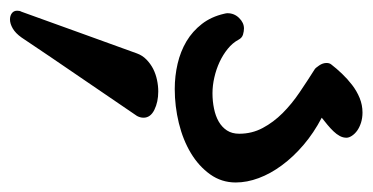

<svg xmlns="http://www.w3.org/2000/svg" viewBox="-214 -198 728 375"><g transform="rotate(90 149.5 -10.0)"><path d="M191.4 -274.9Q221.2 -259.3 244.6 -239.3Q268.1 -219.2 284.4 -197Q300.8 -174.8 309.3 -151.9Q317.9 -128.9 317.9 -106.9Q317.9 -79.1 302 -56.9Q286.1 -34.7 260.5 -19.3Q234.9 -3.9 201.9 4.2Q168.9 12.2 135.3 12.2Q109.9 12.2 85.9 6.6Q62 1 42.2 -10.7Q22.5 -22.5 8.3 -40.8Q-5.9 -59.1 -11.7 -84.5Q-12.7 -88.4 -12.7 -90.8Q-12.7 -104 -3.4 -113.5Q5.9 -123 17.1 -123Q22.5 -123 29.1 -121.1Q35.6 -119.1 39.1 -112.3Q45.4 -100.6 56.9 -91.3Q68.4 -82 82.5 -75.4Q96.7 -68.8 112.5 -65.2Q128.4 -61.5 143.6 -61.5Q159.2 -61.5 173.6 -64.5Q188 -67.4 199 -73.7Q210 -80.1 216.3 -89.8Q222.7 -99.6 222.7 -113.8Q222.7 -138.7 211.4 -159.7Q200.2 -180.7 182.4 -198.5Q164.6 -216.3 141.8 -231.7Q119.1 -247.1 96.7 -261.2Q94.2 -262.7 89.4 -269.8Q84.5 -276.9 84.5 -284.2Q84.5 -290 87.4 -293.5Q95.2 -303.7 105.5 -314.5Q115.7 -325.2 127.4 -334.2Q139.2 -343.3 152.8 -348.9Q166.5 -354.5 181.2 -354.5Q191.9 -354.5 201.2 -351.6Q210.4 -348.6 216.8 -344Q223.1 -339.4 226.8 -333.7Q230.5 -328.1 230.5 -323.2Q230.5 -316.4 227.1 -310.1Q223.6 -303.7 218 -297.9Q212.4 -292 205.3 -286.1Q198.2 -280.3 191.4 -274.9ZM188 85.9Q148.9 143.6 111.1 198.7Q73.2 253.9 34.7 311.5Q26.4 323.2 17.1 328.6Q7.8 334 -0.5 334Q-7.8 334 -12.7 330.3Q-17.6 326.7 -17.6 319.8Q-17.6 314.9 -15.6 311.5Q5.4 253.9 25.1 198.7Q44.9 143.6 65.9 85.9Q69.8 75.2 77.9 67.4Q85.9 59.6 95.9 54.4Q106 49.3 117.4 46.9Q128.9 44.4 140.1 44.4Q160.6 44.4 176 52Q191.4 59.6 191.4 73.2Q191.4 79.6 188 85.9Z"/></g></svg>

Font: Damion
Style: Regular
Weight: 400
Foundry: vernon adams
Version: Version 1.000